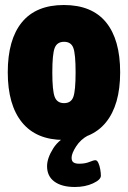

<svg xmlns="http://www.w3.org/2000/svg" viewBox="-20 -551 510 767"><path d="M235 8Q125 8 68 -62Q11 -132 11 -262Q11 -393 67.5 -462Q124 -531 235 -531Q347 -531 403.5 -462Q460 -393 460 -262Q460 -132 403 -62Q346 8 235 8ZM236 -139Q264 -139 273 -164Q282 -189 282 -262Q282 -335 273 -359.5Q264 -384 236 -384Q208 -384 198.5 -359.5Q189 -335 189 -262Q189 -189 198.5 -164Q208 -139 236 -139ZM279 196Q227 196 197.5 174.5Q168 153 168 113Q168 81 192.5 42Q217 3 267 -17L332 -10Q302 6 284 34Q266 62 266 79Q266 93 274 98Q282 103 296 103Q320 103 337 96Q354 89 361 89Q368 89 373 100Q378 111 380.5 125.5Q383 140 383 151Q383 167 351.5 181.5Q320 196 279 196Z"/></svg>

Font: Asap Condensed Black
Style: Regular
Weight: 900
Width: 3
Designer: Pablo Cosgaya
Foundry: Omnibus-Type
Version: Version 3.001; ttfautohint (v1.8.4.7-5d5b)